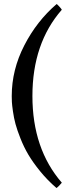

<svg xmlns="http://www.w3.org/2000/svg" viewBox="-20 -736 349 966"><path d="M39.1 -252.9Q39.1 -384.8 102.1 -507.3Q165 -629.9 265.1 -715.8Q270.5 -711.9 279.3 -702.1Q288.1 -692.4 291 -687Q143.1 -518.1 143.1 -252.9Q143.1 12.7 291 183.1Q288.1 187.5 278.8 197Q269.5 206.5 264.2 210Q218.8 170.9 182.4 126.2Q146 81.5 123 42.7Q100.1 3.9 83.3 -38.6Q66.4 -81.1 58.1 -111.8Q49.8 -142.6 45.2 -175.3Q40.5 -208 39.8 -222.9Q39.1 -237.8 39.1 -252.9Z"/></svg>

Font: Common Serif SemiBold
Style: Regular
Weight: 600
Designer: Philipp H. Poll, Khaled Hosny
Foundry: Stefan Peev, Context Ltd.
Version: Version 1.026